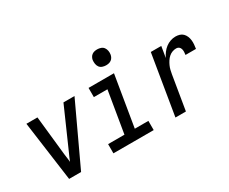

<svg xmlns="http://www.w3.org/2000/svg" viewBox="-112 -1092 1723 1445"><g transform="rotate(-30 750.0 -369.5)"><path d="M142 0 71 -520H167L204 -173Q207 -157 208.5 -140.5Q210 -124 212 -108Q218 -124 225.5 -140.5Q233 -157 240 -173L393 -520H489L246 0Z M527 0V-80H669L729 -440H611V-520H832L759 -80H877V0ZM811 -601Q795 -601 779.5 -606.5Q764 -612 755 -624.5Q746 -637 743.5 -653.5Q741 -670 743 -687Q745 -698 751 -709Q757 -720 767 -727Q777 -734 788.5 -736.5Q800 -739 812 -739Q828 -739 843.5 -733.5Q859 -728 868 -715.5Q877 -703 880 -686.5Q883 -670 880 -653Q878 -642 872 -631Q866 -620 856 -613Q846 -606 834.5 -603.5Q823 -601 811 -601Z M1066 0 1152 -520H1243L1227 -424Q1237 -445 1251.5 -464.5Q1266 -484 1285 -498.5Q1304 -513 1326 -520.5Q1348 -528 1370 -528Q1388 -528 1405 -523Q1422 -518 1434 -506Q1446 -494 1453 -477.5Q1460 -461 1462 -443Q1464 -425 1462.5 -406.5Q1461 -388 1458 -370H1367Q1369 -383 1369.5 -396Q1370 -409 1366.5 -421Q1363 -433 1353.5 -440.5Q1344 -448 1331 -448Q1314 -448 1297 -442Q1280 -436 1266 -423.5Q1252 -411 1242 -395.5Q1232 -380 1224.5 -363.5Q1217 -347 1213 -330Q1209 -313 1206 -296L1157 0Z"/></g></svg>

Font: Iosevka SS18 Medium
Style: Italic
Weight: 500
Italic angle: -9°
Monospace: yes
Designer: Belleve Invis
Foundry: Belleve Invis
Version: Version 25.1.1; ttfautohint (v1.8.4)